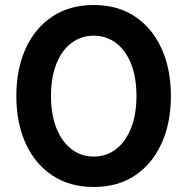

<svg xmlns="http://www.w3.org/2000/svg" viewBox="-20 -732 746 764"><path d="M353 12Q257 12 188 -34Q119 -80 82 -161.5Q45 -243 45 -350Q45 -457 82 -538.5Q119 -620 188 -666Q257 -712 353 -712Q449 -712 517.5 -666Q586 -620 623 -538.5Q660 -457 660 -350Q660 -243 623 -161.5Q586 -80 517.5 -34Q449 12 353 12ZM353 -109Q403 -109 441.5 -138.5Q480 -168 501.5 -222Q523 -276 523 -350Q523 -425 501.5 -478.5Q480 -532 441.5 -561Q403 -590 353 -590Q303 -590 264.5 -561Q226 -532 204.5 -478.5Q183 -425 183 -350Q183 -276 204.5 -222Q226 -168 264.5 -138.5Q303 -109 353 -109Z"/></svg>

Font: DM Sans 16pt
Style: Bold
Weight: 700
Version: Version 4.004;gftools[0.9.30]